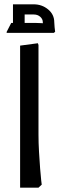

<svg xmlns="http://www.w3.org/2000/svg" viewBox="-20 -868 281 888"><path d="M73 0V-657L155 -668L158 -660V-247Q158 -206 160.5 -165Q163 -124 165.5 -89.5Q168 -55 170.5 -34.5Q173 -14 173 -14L158 0ZM178 -765Q178 -780 166 -790.5Q154 -801 136 -801H80V-848H136Q174 -848 202.5 -824.5Q231 -801 231 -765ZM12 -716 10 -719 32 -762H72V-716ZM40 -716V-848H94V-716ZM72 -716V-762H143Q157 -762 171 -761Q185 -760 185 -760V-716ZM183 -716Q182 -729 180 -742Q178 -755 178 -765H231Q231 -755 232.5 -742.5Q234 -730 235 -721L229 -716Z"/></svg>

Font: Fustat Medium
Style: Regular
Weight: 500
Designer: Mohamed Gaber, Khaled Hosny, Laura Garcia Mut
Foundry: Kief Type Foundry, Alif Type Foundry, Hard Type Foundry
Version: Version 1.007